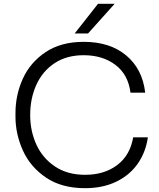

<svg xmlns="http://www.w3.org/2000/svg" viewBox="-20 -968 834 1005"><path d="M61 -357V-376Q61 -471 99.5 -556Q138 -641 218.5 -695Q299 -749 418 -749Q556 -749 641 -677.5Q726 -606 740 -483H663Q651 -578 584 -628.5Q517 -679 418 -679Q329 -679 266 -637.5Q203 -596 170.5 -524.5Q138 -453 138 -366Q138 -282 170.5 -211Q203 -140 268 -96.5Q333 -53 425 -53Q526 -53 593.5 -104Q661 -155 677 -249H754Q743 -172 701.5 -112Q660 -52 589.5 -17.5Q519 17 425 17Q302 17 220 -39Q138 -95 99.5 -181Q61 -267 61 -357ZM493 -948H580L441 -793H371Z"/></svg>

Font: Sora-SIA Light
Style: Regular
Weight: 300
Designer: Jonathan Barnbrook, Julián Moncada
Foundry: Barnbrook Fonts
Version: Version 2.000